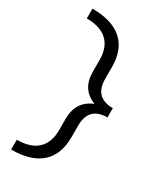

<svg xmlns="http://www.w3.org/2000/svg" viewBox="-208 -786 830 983"><g transform="rotate(30 207.0 -294.5)"><path d="M270 -433Q270 -322 379 -322V-267Q270 -267 270 -156V-87Q270 16 210 69Q150 122 34 122V64Q114 64 155.5 25.5Q197 -13 197 -87V-154Q197 -258 287 -294Q197 -328 197 -433V-502Q197 -576 155.5 -614.5Q114 -653 34 -653V-711Q150 -711 210 -658Q270 -605 270 -502Z"/></g></svg>

Font: EauTestInfant Medium
Style: Regular
Weight: 500
Designer: Christian Thalmann (Catharsis Fonts)
Version: Version 0.001;PS 000.001;hotconv 1.0.88;makeotf.lib2.5.64775